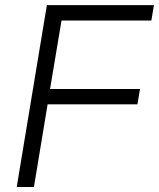

<svg xmlns="http://www.w3.org/2000/svg" viewBox="-20 -748 636 768"><path d="M46.9 0 167.5 -727.5H595.7L585.4 -666H226.1L180.2 -392.1H540L529.8 -330.6H170.4L115.7 0Z"/></svg>

Font: Inter 18pt Light
Style: Italic
Weight: 300
Italic angle: -9.3988°
Designer: Rasmus Andersson
Foundry: rsms
Version: Version 4.001;git-66647c0bb